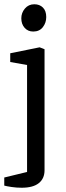

<svg xmlns="http://www.w3.org/2000/svg" viewBox="-25 -716 312 901"><path d="M77 165Q52 165 29 161.5Q6 158 -5 155V117L102 91V-411L23 -425V-466L161 -494L184 -485V83Q184 122 157 143.5Q130 165 77 165ZM131 -568Q106 -568 90.5 -585.5Q75 -603 75 -630Q75 -656 92 -676Q109 -696 136 -696Q161 -696 176.5 -680.5Q192 -665 192 -636Q192 -609 176 -588.5Q160 -568 131 -568Z"/></svg>

Font: Faustina Light
Style: Regular
Weight: 400
Version: Version 1.200